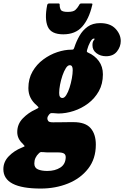

<svg xmlns="http://www.w3.org/2000/svg" viewBox="-136 -828 720 1113"><path d="M231 -629Q160 -629 140.8 -673.8Q121.5 -718.5 137.5 -798.5Q139.5 -808 150 -808H203Q210.5 -808 210 -800Q209.5 -785 216 -772Q222.5 -759 256.5 -759Q289 -759 301 -770.5Q313 -782 319.5 -793.5Q323.5 -800.5 326 -804.2Q328.5 -808 336.5 -808H391Q398.5 -808 399.5 -805.8Q400.5 -803.5 398 -796Q379.5 -717.5 340.2 -673.2Q301 -629 231 -629ZM-116.5 152.5Q-116.5 110 -85.2 77.8Q-54 45.5 -9 27.5Q8 21 6.8 18.5Q5.5 16 -4 5.5Q-36 -23.5 -36 -62.5Q-36 -108.5 -3.8 -141.8Q28.5 -175 70 -193.5Q86.5 -201.5 87.2 -204.2Q88 -207 76.5 -217.5Q54 -236 41.2 -261Q28.5 -286 28.5 -317.5Q28.5 -371.5 52.5 -413.2Q76.5 -455 114.8 -483.2Q153 -511.5 196 -525.8Q239 -540 276.5 -540H279Q287 -540 289.5 -542.2Q292 -544.5 295.5 -554.5Q306.5 -588.5 324.8 -620.5Q343 -652.5 372 -673.2Q401 -694 444.5 -694Q503 -694 533.5 -661.5Q564 -629 564 -590Q564 -557.5 542.2 -529.8Q520.5 -502 478.5 -502Q446.5 -502 423 -519.8Q399.5 -537.5 400 -566.5Q400 -586 408.2 -595.2Q416.5 -604.5 408.5 -604.5Q397.5 -604.5 386.2 -583.2Q375 -562 369.5 -540.5Q367 -531.5 367.5 -528.8Q368 -526 374.5 -523Q413 -506.5 436.8 -474.2Q460.5 -442 460.5 -397Q460.5 -341.5 436.8 -299.2Q413 -257 374.8 -228.2Q336.5 -199.5 291.2 -184.8Q246 -170 202 -170Q191.5 -170 175 -172Q166 -173 160.2 -172.2Q154.5 -171.5 148.5 -164Q145 -160 141.8 -154Q138.5 -148 138.5 -141Q138.5 -133 144 -126Q149.5 -119 171 -119Q182.5 -119 205.2 -119.2Q228 -119.5 252 -119.8Q276 -120 290 -120Q359 -120 389.2 -85.2Q419.5 -50.5 419.5 10.5Q419.5 92.5 375.2 149.5Q331 206.5 258.2 235.8Q185.5 265 100 265Q-116.5 265 -116.5 152.5ZM207 -289.5Q206.5 -260 226 -260Q237.5 -260 248.2 -277Q259 -294 267.2 -320Q275.5 -346 280.5 -373.5Q285.5 -401 285.5 -421.5Q286 -450 268.5 -450Q256.5 -450 245.8 -433Q235 -416 226.2 -390.5Q217.5 -365 212.2 -337.5Q207 -310 207 -289.5ZM90 60Q63 85 63 119Q62.5 144.5 83.8 153.8Q105 163 138 163Q183 163 213.5 143.5Q244 124 245 83.5Q245 68 234.5 61.8Q224 55.5 200 55.5H146.5Q139 55.5 131.5 55.2Q124 55 116.5 54Q107 53 101.5 53.5Q96 54 90 60Z"/></svg>

Font: Besley* Narrow Fatface
Style: Italic
Weight: 900
Width: 4
Italic angle: -13°
Designer: Owen Earl
Foundry: indestructible type*
Version: Version 3.000; ttfautohint (v1.8.3)